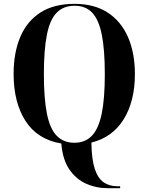

<svg xmlns="http://www.w3.org/2000/svg" viewBox="-20 -745 775 1002"><path d="M539 237Q482 237 430 214Q378 191 342.5 140Q307 89 300 4Q175 -17 113 -114Q51 -211 51 -359Q51 -470 86 -552.5Q121 -635 191.5 -680Q262 -725 369 -725Q471 -725 541 -680Q611 -635 647.5 -552.5Q684 -470 684 -358Q684 -217 625.5 -122.5Q567 -28 457 -1Q458 86 474.5 136Q491 186 521 206.5Q551 227 592 227H607V237ZM368 0Q424 0 459 -36Q494 -72 510.5 -150.5Q527 -229 527 -358Q527 -486 511 -565Q495 -644 460.5 -679.5Q426 -715 369 -715Q312 -715 276.5 -679.5Q241 -644 225 -565Q209 -486 209 -358Q209 -230 225 -151Q241 -72 276.5 -36Q312 0 368 0Z"/></svg>

Font: Noto Serif Display SemiCondensed
Style: Bold
Weight: 700
Width: 4
Designer: Monotype Design Team
Foundry: Monotype Imaging Inc.
Version: Version 2.009